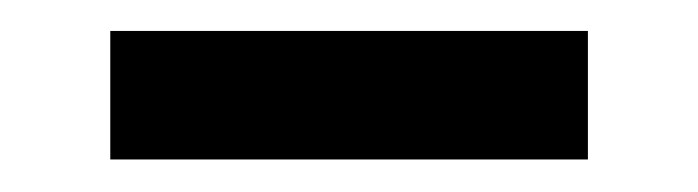

<svg xmlns="http://www.w3.org/2000/svg" viewBox="-20 -664 440 121"><path d="M350.5 -563.5H49.5V-644.5H350.5Z"/></svg>

Font: Anek Kannada Medium SemiBold
Style: Regular
Weight: 600
Version: Version 1.003